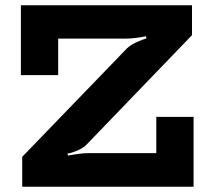

<svg xmlns="http://www.w3.org/2000/svg" viewBox="-20 -706 805 726"><path d="M64 0V-113L460 -523Q475 -537 497.5 -547Q520 -557 534 -561L532 -569Q519 -566 497 -563Q475 -560 453 -560H200V-422H59V-686H706V-573L309 -161Q295 -146 272 -136.5Q249 -127 235 -125L237 -118Q248 -120 272 -123.5Q296 -127 316 -127H571V-264H712V0Z"/></svg>

Font: BioRhyme ExtraBold ExtraBold
Style: Regular
Weight: 800
Version: Version 1.600;gftools[0.9.33]